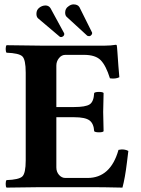

<svg xmlns="http://www.w3.org/2000/svg" viewBox="-20 -853 644 875"><path d="M317.9 -365.2Q369.6 -365.2 388.4 -377.2Q407.2 -389.2 409.2 -429.2Q414.1 -434.1 431.2 -434.1Q448.2 -434.1 452.1 -429.2Q450.2 -369.1 450.2 -342.8Q450.2 -324.7 452.1 -254.9Q448.2 -250 431.2 -250Q414.1 -250 409.2 -254.9Q407.2 -290 387.7 -304.4Q368.2 -318.8 317.9 -318.8H236.8V-89.8Q236.8 -69.8 249 -55.9Q261.2 -42 277.8 -42H378.9Q483.9 -42 520 -169.9Q545.9 -175.8 564.9 -165Q563 -149.9 558.6 -113.5Q554.2 -77.1 549.1 -48.6Q543.9 -20 538.1 2Q448.2 0 399.9 0H165Q59.1 1 9.8 2Q5.9 -2 5.9 -14.9Q5.9 -27.8 9.8 -32.2Q65.9 -34.2 81.5 -48.6Q97.2 -63 97.2 -122.1V-522Q97.2 -582 81.5 -596.4Q65.9 -610.8 9.8 -612.8Q5.9 -617.7 5.9 -629.9Q5.9 -642.1 9.8 -647L164.1 -645H459Q484.9 -645 507.8 -648.9Q511.7 -648.9 512.2 -646Q513.2 -643.1 515.1 -615.5Q517.1 -587.9 519.5 -553Q522 -518.1 523.9 -501Q505.9 -492.2 481 -496.1Q462.9 -554.2 439 -578.6Q415 -603 362.8 -603H277.8Q260.7 -603 248.8 -588.1Q236.8 -573.2 236.8 -554.2V-365.2ZM159.2 -817.9Q171.4 -827.6 187 -828.1Q202.1 -828.1 210 -815.9L272 -702.1Q272.9 -701.2 272.9 -696.8Q272.9 -691.9 268.1 -688Q263.2 -684.1 258.8 -684.1Q253.9 -684.1 252 -686L152.8 -770Q146 -776.9 146 -790Q146 -808.1 159.2 -817.9ZM292 -824.2Q303.2 -833 314.9 -833Q334 -833 341.8 -820.8L398.9 -706.1Q399.9 -705.1 399.9 -702.1Q399.9 -696.3 394 -690.9Q388.2 -688 386 -688Q383.8 -688 377.9 -689.9L284.2 -775.9Q277.3 -781.7 276.9 -794.9Q276.9 -814.5 292 -824.2Z"/></svg>

Font: Linux Libertine
Style: Bold
Weight: 700
Designer: Philipp H. Poll
Foundry: Philipp H. Poll
Version: Version 5.0.3